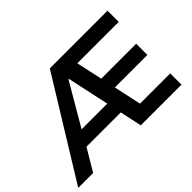

<svg xmlns="http://www.w3.org/2000/svg" viewBox="-156 -1000 1294 1294"><g transform="rotate(-45 491.5 -352.5)"><path d="M-31 0 403 -705H953V-598H513L550 -637L607 -374L553 -411H932V-304H576L614 -342L674 -65L619 -107H953V0H565L522 -201L565 -157H177L228 -197L111 0ZM440 -564 247 -234 236 -263H541L516 -230L444 -564Z"/></g></svg>

Font: Nunito Sans 10pt
Style: Bold
Weight: 700
Designer: Vernon Adams
Foundry: Vernon Adams
Version: Version 3.101;gftools[0.9.27]